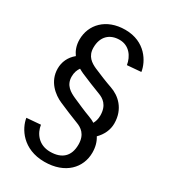

<svg xmlns="http://www.w3.org/2000/svg" viewBox="-211 -797 972 1093"><g transform="rotate(30 275.0 -250.0)"><path d="M85 -512.5C85 -474.2 96.7 -444.2 114.2 -420C77.5 -390 60 -350 60 -307.5C60 -221.7 125 -170.8 175 -149.2C216.7 -130.8 269.2 -109.2 308.3 -94.2C340 -82.5 379.2 -59.2 379.2 9.2C379.2 85.8 335.8 125 259.2 125C182.5 125 145 69.2 137.5 17.5L45.8 25C55.8 90 116.7 190.8 259.2 190.8C396.7 190.8 470.8 107.5 470.8 9.2C470.8 -28.3 461.7 -59.2 445.8 -84.2C477.5 -115.8 495.8 -155 495.8 -196.7C495.8 -293.3 434.2 -345.8 375.8 -365.8C339.2 -378.3 285.8 -400 247.5 -416.7C215 -431.7 176.7 -454.2 176.7 -512.5C176.7 -585.8 220.8 -625 284.2 -625C348.3 -625 383.3 -573.3 391.7 -520.8L482.5 -528.3C473.3 -590.8 416.7 -690.8 284.2 -690.8C158.3 -690.8 85 -610 85 -512.5ZM390 -140.8C377.5 -149.2 364.2 -155 350.8 -160C315.8 -172.5 265.8 -195 227.5 -211.7C195 -226.7 151.7 -249.2 151.7 -307.5C151.7 -334.2 159.2 -353.3 170.8 -370C180.8 -364.2 190.8 -359.2 200 -355C241.7 -336.7 296.7 -315 335.8 -300C364.2 -289.2 404.2 -265.8 404.2 -196.7C404.2 -172.5 398.3 -155 390 -140.8Z"/></g></svg>

Font: Boon Medium
Style: Regular
Weight: 500
Designer: Sungsit Sawaiwan
Foundry: FontUni
Version: Version 2.0